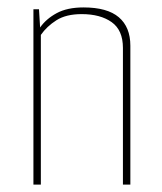

<svg xmlns="http://www.w3.org/2000/svg" viewBox="-20 -497 435 517"><path d="M70 -472H85L88 -423Q104 -446 132.5 -461.5Q161 -477 205 -477Q269 -477 300 -450.5Q331 -424 331 -374V0H311V-368Q311 -416 280.5 -437.5Q250 -459 200 -459Q158 -459 132 -442.5Q106 -426 90 -403V0H70Z"/></svg>

Font: Smooch Sans Thin
Style: Regular
Weight: 100
Designer: Robert E. Leuschke
Foundry: Robert E. Leuschke
Version: Version 1.010